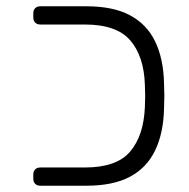

<svg xmlns="http://www.w3.org/2000/svg" viewBox="-20 -591 603 611"><path d="M108 0Q98 0 92 -6Q86 -12 86 -22V-36Q86 -46 92 -52Q98 -58 108 -58H250Q351 -58 394 -108.5Q437 -159 441 -249Q442 -272 442 -286Q442 -300 441 -322Q438 -412 394.5 -462.5Q351 -513 250 -513H108Q98 -513 92 -519Q86 -525 86 -535V-549Q86 -559 92 -565Q98 -571 108 -571H255Q340 -571 393.5 -542.5Q447 -514 473.5 -459.5Q500 -405 502 -327Q503 -305 503 -286Q503 -267 502 -244Q500 -167 473.5 -112Q447 -57 393.5 -28.5Q340 0 255 0Z"/></svg>

Font: Rubik Light Light
Style: Regular
Weight: 300
Version: Version 2.101